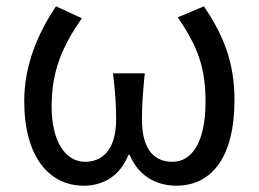

<svg xmlns="http://www.w3.org/2000/svg" viewBox="-20 -577 822 610"><path d="M246 13C307 13 361 -17 388 -85H392C420 -17 478 13 540 13C652 13 725 -77 725 -259C725 -385 686 -470 628 -557L545 -522C607 -430 633 -365 633 -254C633 -124 589 -63 528 -63C476 -63 431 -94 431 -198C431 -243 434 -286 440 -344H339C346 -286 349 -243 349 -198C349 -97 302 -63 250 -63C189 -63 144 -126 144 -239C144 -353 179 -431 240 -519L158 -557C101 -472 57 -371 57 -256C57 -76 138 13 246 13Z"/></svg>

Font: Noto Sans CJK KR Regular
Style: Regular
Weight: 400
Designer: Ryoko NISHIZUKA (kana & ideographs); Paul D. Hunt (Latin, Greek & Cyrillic); Wenlong ZHANG (bopomofo); Sandoll Communica
Foundry: Adobe Systems Incorporated
Version: Version 1.004;PS 1.004;hotconv 1.0.82;makeotf.lib2.5.63406